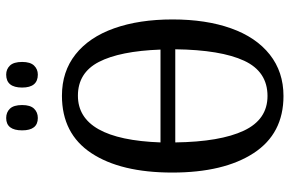

<svg xmlns="http://www.w3.org/2000/svg" viewBox="-182 -768 960 637"><g transform="rotate(-90 298.5 -450.0)"><path d="M44 -359Q44 -530 108.5 -627.5Q173 -725 299 -725Q379 -725 436 -680Q493 -635 522.5 -552Q552 -469 552 -358Q552 -247 522.5 -164Q493 -81 435.5 -35.5Q378 10 298 10Q173 10 108.5 -89Q44 -188 44 -359ZM452 -398Q447 -533 411 -602.5Q375 -672 299 -672Q154 -672 144 -398ZM453 -349H144Q146 -200 183 -121.5Q220 -43 298 -43Q379 -43 415 -120.5Q451 -198 453 -349ZM184 -857Q184 -910 225 -910Q244 -910 256 -897.5Q268 -885 268 -857Q268 -830 256 -817.5Q244 -805 225 -805Q184 -805 184 -857ZM326 -857Q326 -910 369 -910Q387 -910 399 -897.5Q411 -885 411 -857Q411 -830 399 -817.5Q387 -805 369 -805Q326 -805 326 -857Z"/></g></svg>

Font: Noto Serif Cond
Style: Regular
Weight: 400
Width: 3
Designer: Monotype Design Team
Foundry: Monotype Imaging Inc.
Version: Version 1.001